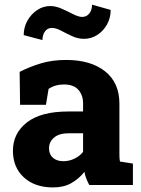

<svg xmlns="http://www.w3.org/2000/svg" viewBox="-20 -796 606 826"><path d="M208 10.3Q129.9 10.3 82.8 -32.7Q35.6 -75.7 35.6 -147.9Q35.6 -222.2 95.7 -269.3Q155.8 -316.4 274.4 -316.4H337.4V-351.6Q337.4 -386.7 317.1 -409.7Q296.9 -432.6 255.4 -432.6Q217.3 -432.6 189 -413.6L177.7 -345.2H66.4L64.5 -486.8Q107.4 -508.8 156 -523.4Q204.6 -538.1 264.6 -538.1Q370.1 -538.1 431.9 -489.3Q493.7 -440.4 493.7 -350.1V-143.1Q493.7 -131.8 493.9 -121.6Q494.1 -111.3 496.1 -101.1L551.8 -92.3V0H364.3Q357.9 -11.2 351.8 -26.4Q345.7 -41.5 343.3 -56.6Q318.4 -25.9 286.1 -7.8Q253.9 10.3 208 10.3ZM252.9 -102.5Q277.3 -102.5 300 -113.3Q322.8 -124 337.4 -142.6V-222.7H275.4Q234.4 -222.7 212.6 -204.1Q190.9 -185.5 190.9 -158.2Q190.9 -131.8 207.8 -117.2Q224.6 -102.5 252.9 -102.5ZM162.6 -623.5 82 -645Q82 -678.7 98.1 -707.3Q114.3 -735.8 140.1 -752.9Q166 -770 196.3 -770Q220.2 -770 245.6 -758.5Q271 -747.1 293.9 -735.4Q316.9 -723.6 333.5 -723.1Q353.5 -723.6 364.7 -738.5Q376 -753.4 376 -775.9L456.1 -753.4Q456.1 -718.8 440.2 -690.4Q424.3 -662.1 398.2 -645.5Q372.1 -628.9 341.3 -628.9Q315.4 -628.9 290 -640.6Q264.6 -652.3 242.7 -664.1Q220.7 -675.8 204.1 -675.8Q183.6 -675.8 173.1 -660.4Q162.6 -645 162.6 -623.5Z"/></svg>

Font: Roboto Slab ExtraBold
Style: Regular
Weight: 800
Designer: Google
Version: Version 2.001; ttfautohint (v1.8.3)